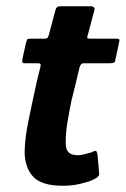

<svg xmlns="http://www.w3.org/2000/svg" viewBox="-20 -596 403 616"><path d="M182 0Q114 0 87 -28.5Q60 -57 59 -108Q60 -150 68.5 -194Q77 -238 87 -283Q93 -312 98 -334Q103 -356 110 -383Q113 -393 103 -393H62Q54 -393 52.5 -395Q51 -397 52 -407L63 -457Q66 -469 68.5 -470.5Q71 -472 82 -472H123Q131 -472 133.5 -476Q136 -480 138 -489L158 -564Q161 -576 172 -576H272Q277 -576 281 -572.5Q285 -569 283 -564L263 -489Q259 -477 260 -474.5Q261 -472 267 -472H351Q361 -472 362.5 -469.5Q364 -467 361 -455L351 -408Q350 -398 346 -395.5Q342 -393 332 -393H249Q243 -393 240 -389.5Q237 -386 235 -379Q229 -353 222.5 -326.5Q216 -300 209 -272Q202 -237 196 -201.5Q190 -166 191 -133Q192 -114 201.5 -106Q211 -98 229 -98Q241 -98 252.5 -101.5Q264 -105 273 -107Q286 -114 288.5 -111.5Q291 -109 293 -99L298 -39Q301 -27 266 -14Q253 -10 238.5 -6.5Q224 -3 209.5 -1.5Q195 0 182 0Z"/></svg>

Font: Glory Thin
Style: Bold Italic
Weight: 700
Italic angle: -12°
Version: Version 1.011